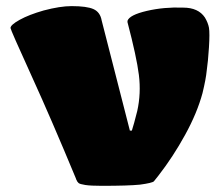

<svg xmlns="http://www.w3.org/2000/svg" viewBox="-20 -600 726 625"><path d="M402.8 -174.8H409.2Q415.5 -193.8 426.8 -238.8Q439.5 -295.9 432.1 -356Q424.8 -414.6 395 -527.8V-532.2Q401.4 -551.3 457.8 -564.5Q514.2 -577.6 576.2 -575.2Q625.5 -575.2 647 -543Q657.2 -525.9 660.2 -509.8Q663.1 -492.7 660.2 -445.8Q657.2 -398.9 652.8 -369.1Q650.4 -343.3 639.2 -296.9Q621.6 -231.9 582.5 -160.9Q543.5 -89.8 496.1 -28.8L481 -9.8Q475.6 -4.4 436 1Q397.9 4.9 311 4.9Q275.4 4.9 257.8 2.2Q240.2 -0.5 235.8 -4.2Q231.4 -7.8 228 -16.1Q227.5 -18.1 227.1 -19Q146 -214.4 84 -350.1Q14.2 -503.4 14.2 -508.8Q14.2 -519 44.2 -535.6Q74.2 -552.2 122.1 -565.9Q175.8 -580.1 212.9 -580.1Q262.7 -580.1 284.4 -570.3Q306.2 -560.5 311 -533.2Z"/></svg>

Font: GGS TheRock Black
Style: Regular
Weight: 900
Designer: Rodrigo Fuenzalida (2012); Goodgame Studios (2014)
Foundry: Rodrigo Fuenzalida,2012;  GGS,2014
Version: Version 1.002 | FøM Mod